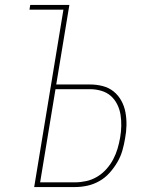

<svg xmlns="http://www.w3.org/2000/svg" viewBox="-20 -755 640 775"><path d="M118 0 236 -716H99L102 -735H260L207 -414H344Q370 -414 395 -407.5Q420 -401 439 -385.5Q458 -370 470 -348Q482 -326 486.5 -301Q491 -276 490.5 -249.5Q490 -223 485 -197Q481 -172 474 -147.5Q467 -123 453.5 -100Q440 -77 422 -57Q404 -37 381 -24Q358 -11 333 -5.5Q308 0 283 0ZM283 -19Q305 -19 328 -24Q351 -29 372 -41.5Q393 -54 409.5 -72.5Q426 -91 437 -112Q448 -133 454.5 -155Q461 -177 465 -200Q469 -223 469.5 -246.5Q470 -270 466.5 -292Q463 -314 453 -334Q443 -354 427 -368Q411 -382 389 -388.5Q367 -395 344 -395H204L142 -19Z"/></svg>

Font: Iosevka Thin Extended
Style: Italic
Weight: 100
Width: 7
Italic angle: -9°
Monospace: yes
Designer: Belleve Invis
Foundry: Belleve Invis
Version: Version 32.5.0; ttfautohint (v1.8.4)